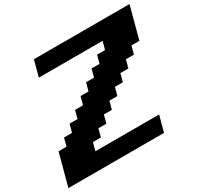

<svg xmlns="http://www.w3.org/2000/svg" viewBox="-180 -1090 1344 1304"><g transform="rotate(-30 492.0 -437.5)"><path d="M0 0H750Q755.4 -21 766.6 -62.5Q777.8 -104 783.7 -125H283.7L300.3 -187.5H362.8L379.4 -250H441.9L458.5 -312.5H521L538.1 -375H600.6L617.2 -437.5H679.7L696.3 -500H758.8L775.9 -562.5H838.4L855 -625H917.5Q928.7 -667 950.9 -750.2Q973.1 -833.5 984.4 -875H234.4Q229 -854 217.8 -812.5Q206.5 -771 201.2 -750H701.2L684.1 -687.5H621.6L605 -625H542.5L525.9 -562.5H463.4L446.3 -500H383.8L367.2 -437.5H304.7L288.1 -375H225.6L208.5 -312.5H146L129.4 -250H66.9Q55.7 -208 33.4 -125Q11.2 -42 0 0Z"/></g></svg>

Font: Faithful 32x
Style: BoldOblique
Weight: 400
Foundry: Faithful Resource Pack
Version: Version 1.0; January 27, 2023